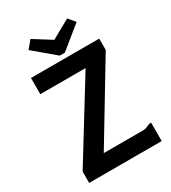

<svg xmlns="http://www.w3.org/2000/svg" viewBox="-194 -899 888 997"><g transform="rotate(-30 250.0 -400.0)"><path d="M41 0ZM51.8 -623H460.9V-555.2L184.1 -96.2H423.8Q434.6 -97.7 441.2 -100.1Q447.8 -102.5 452.9 -105Q458 -107.4 463.1 -109.1Q468.3 -110.8 476.1 -110.8V0H41V-67.9L323.2 -525.9H51.8ZM402.8 -756.8 270 -648.9H239.3L113.3 -754.9L150.9 -799.8L255.9 -733.9L369.1 -796.9Z"/></g></svg>

Font: InconsolataGo
Style: Bold
Weight: 700
Designer: Raph Levien, Kirill Tkachev(cyreal.org)
Foundry: Raph Levien, Kirill Tkachev(cyreal.org)
Version: Version 1.015; ttfautohint (v0.92) -l 8 -r 50 -G 200 -x 14 -